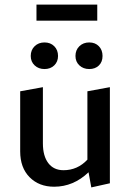

<svg xmlns="http://www.w3.org/2000/svg" viewBox="-20 -808 567 837"><path d="M404 -788V-718H139V-788ZM114 -564Q114 -590 131 -606.5Q148 -623 174 -623Q200 -623 216.5 -606.5Q233 -590 233 -564Q233 -539 216.5 -523Q200 -507 174 -507Q148 -507 131 -523Q114 -539 114 -564ZM309 -564Q309 -590 326 -606.5Q343 -623 369 -623Q395 -623 411 -606.5Q427 -590 427 -564Q427 -538 411 -522.5Q395 -507 369 -507Q343 -507 326 -523Q309 -539 309 -564ZM361 -410 459 -428V-9L378 9L366 -57Q300 6 216 6Q150 6 109 -35.5Q68 -77 68 -148V-410L167 -428V-183Q167 -128 190.5 -97Q214 -66 257 -66Q318 -66 361 -112Z"/></svg>

Font: EauTestText Semibold
Style: Regular
Weight: 600
Designer: Christian Thalmann (Catharsis Fonts)
Version: Version 0.001;PS 000.001;hotconv 1.0.88;makeotf.lib2.5.64775